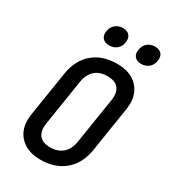

<svg xmlns="http://www.w3.org/2000/svg" viewBox="-227 -1062 1054 1185"><g transform="rotate(30 300.0 -469.5)"><path d="M254 10Q188 10 143 -17Q98 -44 78 -91.5Q58 -139 68 -203L119 -527Q136 -628 202 -684Q268 -740 373 -740Q439 -740 484 -713.5Q529 -687 549.5 -639Q570 -591 560 -528L509 -203Q492 -102 425.5 -46Q359 10 254 10ZM269 -86Q324 -86 358 -116Q392 -146 401 -203L452 -527Q461 -584 437 -614Q413 -644 358 -644Q303 -644 269.5 -614Q236 -584 227 -527L176 -203Q167 -146 191 -116Q215 -86 269 -86ZM499 -813Q467 -813 451.5 -831Q436 -849 441 -880Q446 -912 467.5 -930.5Q489 -949 521 -949Q552 -949 568 -930.5Q584 -912 578 -880Q573 -849 551.5 -831Q530 -813 499 -813ZM270 -813Q239 -813 223 -831Q207 -849 212 -880Q217 -912 239 -930.5Q261 -949 292 -949Q324 -949 339.5 -930.5Q355 -912 350 -880Q345 -849 323.5 -831Q302 -813 270 -813Z"/></g></svg>

Font: JetBrains Mono NL SemiBold
Style: Italic
Weight: 600
Italic angle: -9°
Monospace: yes
Designer: Philipp Nurullin, Konstantin Bulenkov
Foundry: JetBrains
Version: Version 2.305; ttfautohint (v1.8.4.7-5d5b)